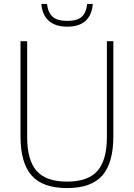

<svg xmlns="http://www.w3.org/2000/svg" viewBox="-20 -950 682 979"><path d="M322 9Q198 9 141.2 -55.2Q84.5 -119.5 84.5 -255.5V-740H118.5V-250.5Q118.5 -134.5 166.2 -79.2Q214 -24 322 -24Q429.5 -24 477.2 -79.2Q525 -134.5 525 -250.5V-740H558V-255.5Q558 -119.5 501.8 -55.2Q445.5 9 322 9ZM323 -814Q262 -814 228.5 -844.2Q195 -874.5 191 -930H219.5Q225 -885.5 248.5 -864.5Q272 -843.5 323 -843.5Q374 -843.5 397 -864.5Q420 -885.5 424.5 -930H453Q449 -874 416.5 -844Q384 -814 323 -814Z"/></svg>

Font: Encode Sans Semi Condensed Thin
Style: Regular
Weight: 100
Width: 4
Designer: Multiple Designers
Foundry: Impallari Type
Version: Version 3.000; ttfautohint (v1.8.3) -l 8 -r 50 -G 200 -x 14 